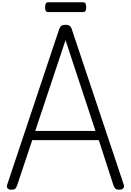

<svg xmlns="http://www.w3.org/2000/svg" viewBox="-20 -1639 1142 1673"><path d="M81 14Q55 14 45.5 1.5Q36 -11 43 -31L495 -1383Q503 -1406 515.5 -1414.5Q528 -1423 551 -1423Q574 -1423 586.5 -1414.5Q599 -1406 606 -1383L1058 -31Q1065 -11 1054.5 1.5Q1044 14 1018 14Q996 14 986 5.5Q976 -3 969 -23L841 -418H261L129 -23Q122 -3 112.5 5.5Q103 14 81 14ZM287 -498H812L551 -1289ZM400 -1534Q383 -1534 378 -1545.5Q373 -1557 373 -1575Q373 -1594 378 -1606.5Q383 -1619 400 -1619H703Q721 -1619 726 -1606.5Q731 -1594 731 -1575Q731 -1557 726 -1545.5Q721 -1534 703 -1534Z"/></svg>

Font: Playwrite FR Trad
Style: Regular
Weight: 400
Designer: Veronika Burian, José Scaglione
Foundry: TypeTogether
Version: Version 1.000